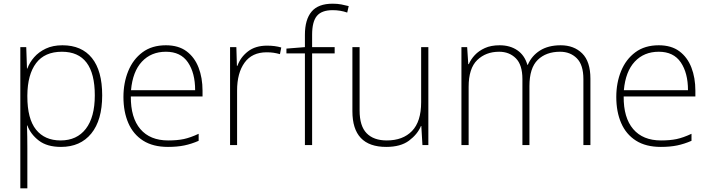

<svg xmlns="http://www.w3.org/2000/svg" viewBox="-20 -785 3842 1039"><path d="M318 -540Q422 -540 477.5 -471Q533 -402 533 -269Q533 -135 474 -62.5Q415 10 310 10Q235 10 190.5 -24Q146 -58 128 -106H126Q127 -76 127.5 -44.5Q128 -13 128 16V234H90V-530H122L126 -414H128Q140 -447 165 -475.5Q190 -504 228 -522Q266 -540 318 -540ZM315 -505Q222 -505 175.5 -443.5Q129 -382 128 -269V-263Q128 -142 175 -83.5Q222 -25 308 -25Q396 -25 444.5 -88Q493 -151 493 -269Q493 -505 315 -505Z M878 -540Q946 -540 989.5 -507.5Q1033 -475 1054.5 -419.5Q1076 -364 1076 -294V-263H688Q687 -148 739.5 -86.5Q792 -25 890 -25Q939 -25 974.5 -32.5Q1010 -40 1055 -61V-23Q1016 -6 977.5 2Q939 10 889 10Q808 10 754.5 -24Q701 -58 674.5 -119Q648 -180 648 -260Q648 -337 674 -400.5Q700 -464 751 -502Q802 -540 878 -540ZM878 -505Q798 -505 748 -451.5Q698 -398 689 -297H1036Q1036 -390 997 -447.5Q958 -505 878 -505Z M1425 -538Q1447 -538 1466 -535.5Q1485 -533 1502 -528L1495 -492Q1477 -497 1460.5 -499.5Q1444 -502 1423 -502Q1344 -502 1303.5 -446Q1263 -390 1263 -295V0H1225V-530H1259L1262 -429H1265Q1281 -475 1321.5 -506.5Q1362 -538 1425 -538Z M1791 -496H1669V0H1630V-496H1530V-522L1630 -530V-596Q1630 -679 1666 -722Q1702 -765 1780 -765Q1806 -765 1827 -761Q1848 -757 1867 -752L1859 -717Q1822 -730 1780 -730Q1721 -730 1695 -699Q1669 -668 1669 -597V-530H1791Z M2298 -530V0H2266L2260 -103H2258Q2239 -58 2193.5 -24Q2148 10 2070 10Q1887 10 1887 -183V-530H1926V-187Q1926 -103 1964 -64Q2002 -25 2073 -25Q2160 -25 2209.5 -76Q2259 -127 2259 -232V-530Z M3014 -540Q3086 -540 3130.5 -496Q3175 -452 3175 -359V0H3137V-357Q3137 -434 3101.5 -469.5Q3066 -505 3011 -505Q2935 -505 2890 -461Q2845 -417 2845 -319V0H2807V-357Q2807 -434 2771.5 -469.5Q2736 -505 2681 -505Q2609 -505 2562.5 -460Q2516 -415 2516 -315V0H2477V-530H2508L2514 -438H2517Q2528 -464 2549.5 -487Q2571 -510 2604 -525Q2637 -540 2684 -540Q2740 -540 2779.5 -513Q2819 -486 2834 -434H2836Q2857 -483 2902 -511.5Q2947 -540 3014 -540Z M3545 -540Q3613 -540 3656.5 -507.5Q3700 -475 3721.5 -419.5Q3743 -364 3743 -294V-263H3355Q3354 -148 3406.5 -86.5Q3459 -25 3557 -25Q3606 -25 3641.5 -32.5Q3677 -40 3722 -61V-23Q3683 -6 3644.5 2Q3606 10 3556 10Q3475 10 3421.5 -24Q3368 -58 3341.5 -119Q3315 -180 3315 -260Q3315 -337 3341 -400.5Q3367 -464 3418 -502Q3469 -540 3545 -540ZM3545 -505Q3465 -505 3415 -451.5Q3365 -398 3356 -297H3703Q3703 -390 3664 -447.5Q3625 -505 3545 -505Z"/></svg>

Font: Noto Sans Bengali UI ExtraLight
Style: Regular
Weight: 200
Designer: Jelle Bosma - Monotype Design Team
Foundry: Monotype Imaging Inc.
Version: Version 2.003; ttfautohint (v1.8.4.7-5d5b)